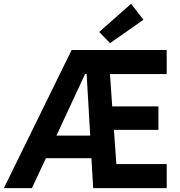

<svg xmlns="http://www.w3.org/2000/svg" viewBox="-23 -980 936 1000"><path d="M350.1 -719.7H845.2V-594.2H549.8L561.5 -425.8H802.2V-303.7H570.3L583 -125.5H845.2V0H462.4L453.1 -156.2H216.3L143.1 0H-2.9ZM493.7 -813.5 659.7 -960.4 724.1 -877 550.3 -755.4ZM446.8 -273.9 428.2 -595.2H420.4L271 -273.9Z"/></svg>

Font: Reddit Sans
Style: Bold
Weight: 700
Designer: Stephen Hutchings
Foundry: Reddit
Version: Version 1.013